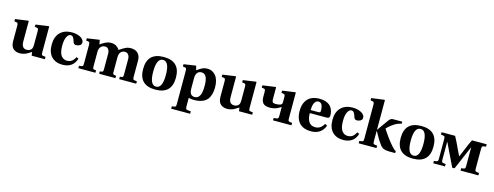

<svg xmlns="http://www.w3.org/2000/svg" viewBox="-23 -1719 7531 2925"><g transform="rotate(15 3743.0 -256.0)"><path d="M22.9 -437V-473.1L226.1 -502L232.9 -496.1V-381.8V-175.8Q232.9 -118.7 254.2 -92.8Q275.4 -66.9 316.9 -66.9Q347.7 -66.9 368.2 -80.6Q388.7 -94.2 396 -113.8Q403.8 -133.8 403.8 -169.9V-380.9Q403.8 -409.7 398.2 -420.2Q392.6 -430.7 379.9 -432.1L345.2 -437V-473.1L547.9 -502L555.2 -496.1V-381.8V-86.9Q555.2 -55.7 565.9 -48.1Q576.7 -40.5 620.1 -38.1V0H412.1L403.8 -56.2Q397 -52.2 372.3 -36.9Q347.7 -21.5 331.3 -12.9Q314.9 -4.4 285.9 3.9Q256.8 12.2 227.1 12.2Q198.2 12.2 173.8 4.9Q149.4 -2.4 127.9 -18.8Q106.4 -35.2 94.2 -65.7Q82 -96.2 82 -138.2V-380.9Q82 -409.7 76.4 -420.2Q70.8 -430.7 58.1 -432.1Z M663.1 -241.2Q663.1 -367.2 731 -435.1Q797.9 -502 916 -502Q962.9 -502 1005.6 -489.7Q1048.3 -477.5 1077.6 -451.7Q1106.9 -425.8 1106.9 -392.1Q1106.9 -361.8 1080.8 -345.9Q1054.7 -330.1 1023.9 -330.1Q986.3 -330.1 976.1 -365.2Q962.4 -413.1 947.3 -434.6Q932.1 -456.1 906.7 -456.1Q872.1 -456.1 846.9 -407.5Q821.8 -358.9 821.8 -265.1Q821.8 -209 832.3 -168.5Q842.8 -127.9 861.6 -106.2Q880.4 -84.5 902.1 -74.7Q923.8 -64.9 949.7 -64.9Q992.2 -64.9 1022.7 -85.7Q1053.2 -106.4 1078.1 -155.8L1112.8 -140.1Q1064.9 12.2 897.9 12.2Q789.6 12.2 726.3 -53Q663.1 -118.2 663.1 -241.2Z M1148.4 0V-38.1Q1191.9 -40.5 1202.6 -48.1Q1213.4 -55.7 1213.4 -86.9V-380.9Q1213.4 -409.7 1207.8 -420.2Q1202.1 -430.7 1189.5 -432.1L1154.8 -437V-473.1L1351.6 -502L1364.7 -433.1Q1367.2 -434.6 1384.5 -445.8Q1401.9 -457 1405.3 -459Q1408.7 -460.9 1423.8 -470Q1439 -479 1444.6 -481.2Q1450.2 -483.4 1463.6 -489Q1477.1 -494.6 1485.8 -496.3Q1494.6 -498 1506.8 -500Q1519 -502 1530.8 -502Q1582 -502 1615.5 -480.5Q1648.9 -459 1666.5 -426.8Q1670.4 -429.2 1693.4 -444.1Q1716.3 -459 1727.8 -465.6Q1739.3 -472.2 1760.5 -482.7Q1781.7 -493.2 1801.3 -497.6Q1820.8 -502 1840.3 -502Q1917.5 -502 1957 -460.4Q1996.6 -418.9 1996.6 -347.2V-86.9Q1996.6 -55.7 2007.3 -48.1Q2018.1 -40.5 2061.5 -38.1V0H1792.5V-38.1L1813.5 -40Q1831.1 -41.5 1838.4 -49.1Q1845.7 -56.6 1845.7 -80.1V-329.1Q1845.7 -371.6 1825.9 -398.2Q1806.2 -424.8 1770.5 -424.8Q1731.9 -424.8 1706.3 -397.5Q1680.7 -370.1 1680.7 -310.1V-80.1Q1680.7 -56.6 1687.7 -49.1Q1694.8 -41.5 1712.4 -40L1733.4 -38.1V0H1476.6V-38.1L1497.6 -40Q1515.1 -41.5 1522.5 -49.1Q1529.8 -56.6 1529.8 -80.1V-329.1Q1529.8 -372.1 1511.2 -398.4Q1492.7 -424.8 1457.5 -424.8Q1418.9 -424.8 1391.8 -397.5Q1364.7 -370.1 1364.7 -310.1V-80.1Q1364.7 -56.6 1371.8 -49.1Q1378.9 -41.5 1396.5 -40L1417.5 -38.1V0Z M2363.3 -456.1Q2263.2 -456.1 2263.2 -245.1Q2263.2 -34.2 2363.3 -34.2Q2463.4 -34.2 2463.4 -245.1Q2463.4 -456.1 2363.3 -456.1ZM2104.5 -245.1Q2104.5 -502 2363.3 -502Q2622.1 -502 2622.1 -245.1Q2622.1 12.2 2363.3 12.2Q2104.5 12.2 2104.5 -245.1Z M2890.1 -151.9Q2890.1 -121.1 2894 -101.1Q2907.2 -34.2 2973.1 -34.2Q3010.7 -34.2 3034.2 -59.6Q3057.6 -85 3067.4 -128.7Q3077.1 -172.4 3077.1 -236.8Q3077.1 -283.7 3071 -318.6Q3064.9 -353.5 3055.7 -373.3Q3046.4 -393.1 3032.5 -405Q3018.6 -417 3005.6 -420.9Q2992.7 -424.8 2977.1 -424.8Q2918.5 -424.8 2897.5 -365.2Q2890.1 -344.2 2890.1 -310.1ZM2674.3 191.9Q2717.8 189.5 2728.5 181.9Q2739.3 174.3 2739.3 143.1V-380.9Q2739.3 -409.7 2733.6 -420.2Q2728 -430.7 2715.3 -432.1L2680.2 -437V-473.1L2872.1 -502L2890.1 -433.1Q2935.1 -467.3 2971.4 -484.6Q3007.8 -502 3055.2 -502Q3091.3 -502 3123.3 -487.1Q3155.3 -472.2 3180.9 -443.1Q3206.5 -414.1 3221.4 -366.5Q3236.3 -318.8 3236.3 -258.8Q3236.3 -194.8 3222.4 -146.7Q3208.5 -98.6 3185.3 -68.6Q3162.1 -38.6 3127 -20.3Q3091.8 -2 3054.2 5.1Q3016.6 12.2 2969.2 12.2Q2920.9 12.2 2890.1 0V143.1Q2890.1 174.3 2903.8 181.9Q2917.5 189.5 2973.1 191.9V230H2674.3Z M3293 -437V-473.1L3496.1 -502L3502.9 -496.1V-381.8V-175.8Q3502.9 -118.7 3524.2 -92.8Q3545.4 -66.9 3586.9 -66.9Q3617.7 -66.9 3638.2 -80.6Q3658.7 -94.2 3666 -113.8Q3673.8 -133.8 3673.8 -169.9V-380.9Q3673.8 -409.7 3668.2 -420.2Q3662.6 -430.7 3649.9 -432.1L3615.2 -437V-473.1L3817.9 -502L3825.2 -496.1V-381.8V-86.9Q3825.2 -55.7 3835.9 -48.1Q3846.7 -40.5 3890.1 -38.1V0H3682.1L3673.8 -56.2Q3667 -52.2 3642.3 -36.9Q3617.7 -21.5 3601.3 -12.9Q3585 -4.4 3555.9 3.9Q3526.9 12.2 3497.1 12.2Q3468.3 12.2 3443.8 4.9Q3419.4 -2.4 3397.9 -18.8Q3376.5 -35.2 3364.3 -65.7Q3352.1 -96.2 3352.1 -138.2V-380.9Q3352.1 -409.7 3346.4 -420.2Q3340.8 -430.7 3328.1 -432.1Z M4444.8 -381.8V-86.9Q4444.8 -55.7 4455.6 -48.1Q4466.3 -40.5 4509.8 -38.1V0H4218.8V-38.1Q4270 -40.5 4282 -48.1Q4293.9 -55.7 4293.9 -86.9V-231Q4258.8 -210 4240.5 -200.4Q4222.2 -190.9 4190.2 -182.4Q4158.2 -173.8 4121.1 -173.8Q4046.9 -173.8 4014.9 -206.1Q3982.9 -238.3 3982.9 -312V-380.9Q3982.9 -409.7 3977.3 -420.2Q3971.7 -430.7 3959 -432.1L3923.8 -437V-473.1L4127 -502L4133.8 -496.1V-381.8V-310.1Q4133.8 -276.9 4145.8 -263.9Q4157.7 -251 4192.9 -251Q4222.7 -251 4252.9 -257.8Q4276.4 -263.2 4285.2 -274.9Q4293.9 -286.6 4293.9 -304.2V-380.9Q4293.9 -409.7 4288.3 -420.2Q4282.7 -430.7 4270 -432.1L4234.9 -437V-473.1L4438 -502L4444.8 -496.1Z M4731.4 -299.8H4855.5Q4873 -299.8 4879.9 -306.6Q4886.7 -313.5 4886.7 -333Q4886.7 -353.5 4884 -372.6Q4881.3 -391.6 4874.3 -411.6Q4867.2 -431.6 4852.1 -443.8Q4836.9 -456.1 4815.4 -456.1Q4792 -456.1 4774.9 -442.1Q4757.8 -428.2 4748.8 -404.5Q4739.7 -380.9 4735.6 -354.7Q4731.4 -328.6 4731.4 -299.8ZM4572.8 -245.1Q4572.8 -288.6 4581.1 -325.9Q4589.4 -363.3 4607.9 -396Q4626.5 -428.7 4654.5 -451.9Q4682.6 -475.1 4724.6 -488.5Q4766.6 -502 4819.3 -502Q4874.5 -502 4916.5 -487.8Q4958.5 -473.6 4981.9 -452.6Q5005.4 -431.6 5019.8 -402.3Q5034.2 -373 5038.8 -347.4Q5043.5 -321.8 5043.5 -293.9Q5043.5 -270.5 5030.8 -261.2Q5018.1 -252 4989.7 -252H4731.4Q4731.4 -210.9 4738.5 -178.2Q4745.6 -145.5 4760.7 -119.4Q4775.9 -93.3 4802.5 -79.1Q4829.1 -64.9 4865.7 -64.9Q4953.1 -64.9 4999.5 -153.8L5035.6 -133.8Q4979 12.2 4817.4 12.2Q4763.2 12.2 4720.7 -1.7Q4678.2 -15.6 4650.9 -39.1Q4623.5 -62.5 4605.5 -95.9Q4587.4 -129.4 4580.1 -166Q4572.8 -202.6 4572.8 -245.1Z M5091.3 -241.2Q5091.3 -367.2 5159.2 -435.1Q5226.1 -502 5344.2 -502Q5391.1 -502 5433.8 -489.7Q5476.6 -477.5 5505.9 -451.7Q5535.2 -425.8 5535.2 -392.1Q5535.2 -361.8 5509 -345.9Q5482.9 -330.1 5452.1 -330.1Q5414.6 -330.1 5404.3 -365.2Q5390.6 -413.1 5375.5 -434.6Q5360.4 -456.1 5335 -456.1Q5300.3 -456.1 5275.1 -407.5Q5250 -358.9 5250 -265.1Q5250 -209 5260.5 -168.5Q5271 -127.9 5289.8 -106.2Q5308.6 -84.5 5330.3 -74.7Q5352.1 -64.9 5377.9 -64.9Q5420.4 -64.9 5450.9 -85.7Q5481.4 -106.4 5506.3 -155.8L5541 -140.1Q5493.2 12.2 5326.2 12.2Q5217.8 12.2 5154.5 -53Q5091.3 -118.2 5091.3 -241.2Z M5569.8 0V-38.1Q5613.3 -40.5 5624 -48.1Q5634.8 -55.7 5634.8 -86.9V-621.1Q5634.8 -649.4 5629.4 -659.9Q5624 -670.4 5610.8 -672.9L5575.7 -679.2V-714.8L5778.8 -742.2L5785.6 -735.8V-272H5787.6L5859.9 -374Q5910.2 -444.3 5921.9 -460Q5946.8 -490.2 5981 -490.2H6126V-458Q6067.4 -445.3 6020 -416.7Q5972.7 -388.2 5927.7 -345.2L5905.8 -323.2Q5993.2 -185.1 6081.5 -85.9Q6104 -60.1 6117.2 -49.1Q6130.4 -38.1 6146 -32.2V0H6055.7Q5999.5 0 5966.6 -12.7Q5933.6 -25.4 5907.7 -59.1Q5846.2 -141.1 5787.6 -253.9H5785.6V-86.9Q5785.6 -55.7 5796.4 -48.1Q5807.1 -40.5 5850.6 -38.1V0Z M6425.3 -456.1Q6325.2 -456.1 6325.2 -245.1Q6325.2 -34.2 6425.3 -34.2Q6525.4 -34.2 6525.4 -245.1Q6525.4 -456.1 6425.3 -456.1ZM6166.5 -245.1Q6166.5 -502 6425.3 -502Q6684.1 -502 6684.1 -245.1Q6684.1 12.2 6425.3 12.2Q6166.5 12.2 6166.5 -245.1Z M6746.1 0V-38.1Q6789.6 -40.5 6800.5 -48.3Q6811.5 -56.2 6811.5 -86.9V-402.8Q6811.5 -434.1 6800.5 -441.9Q6789.6 -449.7 6746.1 -452.1V-490.2H6959.5Q6979 -454.6 7007.6 -397.2Q7036.1 -339.8 7045.4 -316.9L7099.1 -205.1H7101.1L7154.3 -330.1Q7184.1 -407.7 7225.1 -490.2H7457.5V-452.1Q7414.1 -449.7 7403.1 -441.9Q7392.1 -434.1 7392.1 -402.8V-86.9Q7392.1 -56.2 7403.1 -48.3Q7414.1 -40.5 7457.5 -38.1V0H7176.3V-38.1Q7219.7 -40.5 7230.5 -48.1Q7241.2 -55.7 7241.2 -86.9V-382.8H7239.3L7079.1 -9.8H7042.5L6868.2 -371.1H6866.2V-86.9Q6866.2 -55.7 6877 -48.1Q6887.7 -40.5 6931.2 -38.1V0Z"/></g></svg>

Font: Linguistics Pro
Style: Bold
Weight: 700
Designer: Stefan Peev, Context Ltd
Foundry: Stefan Peev, Context Ltd
Version: Version 001.000